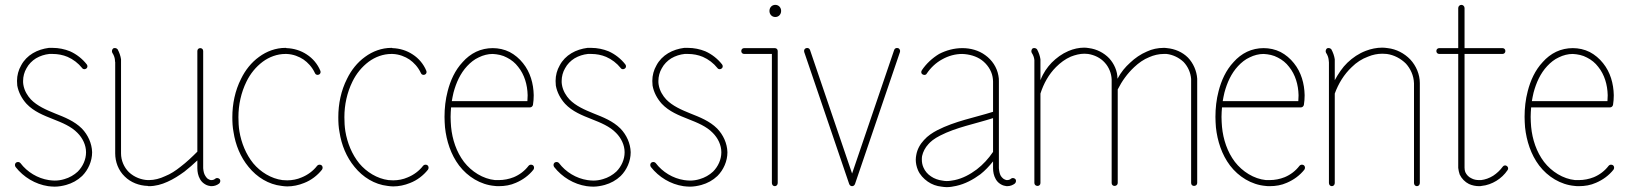

<svg xmlns="http://www.w3.org/2000/svg" viewBox="-20 -768 6700 790"><path d="M258 -534C281 -524 302 -508 318 -488C322 -482 330 -482 335 -486C341 -490 341 -498 337 -503C319 -526 295 -545 268 -557C246 -566 221 -571 197 -571C192 -571 186 -571 181 -571C158 -568 135 -561 115 -549C95 -537 78 -520 67 -499C56 -480 50 -458 50 -435C50 -429 51 -423 51 -416C56 -388 70 -362 89 -341C119 -309 160 -293 198 -278C236 -263 273 -248 299 -221C320 -200 334 -171 334 -142V-141C334 -112 321 -83 300 -62C285 -48 266 -37 245 -31C232 -27 219 -25 205 -25C197 -25 189 -26 181 -27C135 -34 92 -60 64 -97C60 -102 52 -103 46 -99C41 -95 40 -87 44 -81C77 -39 125 -10 178 -2C187 -1 196 0 205 0C221 0 237 -3 252 -7C277 -14 299 -26 318 -44C343 -69 359 -105 359 -141V-142C358 -178 342 -213 317 -239C286 -270 245 -286 207 -301C170 -316 133 -332 107 -359C94 -373 80 -394 76 -420C75 -425 75 -430 75 -435C75 -453 80 -472 89 -487C98 -504 112 -518 128 -528C145 -538 164 -544 183 -546C188 -546 193 -546 197 -546C218 -546 239 -542 258 -534Z M816 -80V-558C816 -565 811 -570 804 -570C797 -570 792 -565 792 -558V-144C770 -122 748 -101 723 -82C703 -66 682 -52 659 -43C638 -33 615 -27 593 -27C591 -27 588 -27 588 -27C563 -28 533 -38 510 -60C490 -80 478 -108 478 -137V-512C478 -516 478 -520 478 -524C476 -538 471 -552 464 -565C460 -570 452 -572 446 -569C441 -565 439 -557 442 -551C448 -542 452 -532 453 -521C453 -518 453 -515 454 -512V-137C454 -102 467 -67 493 -42C518 -17 553 -4 588 -3C589 -2 591 -2 593 -2C619 -2 645 -9 669 -20C694 -31 717 -46 739 -62C757 -76 775 -92 792 -108V-80V-78V-76C792 -61 795 -45 803 -31C807 -24 812 -18 819 -13C826 -8 834 -4 843 -3C845 -2 848 -2 850 -2C862 -2 873 -6 882 -13C887 -18 888 -26 884 -31C879 -36 871 -37 866 -33C862 -29 856 -27 850 -27C849 -27 848 -27 847 -27C843 -28 838 -30 834 -33C831 -36 827 -40 825 -44C819 -53 817 -64 816 -76V-78Z M1231 -15C1260 -26 1286 -46 1305 -70C1309 -76 1308 -84 1303 -88C1297 -92 1289 -91 1285 -86C1269 -65 1246 -48 1221 -38C1203 -30 1182 -26 1162 -26C1155 -26 1149 -27 1142 -27C1096 -33 1052 -60 1022 -96C992 -133 973 -180 965 -228C962 -247 961 -266 961 -286C961 -337 972 -387 994 -432C1010 -465 1033 -493 1061 -514C1088 -534 1121 -546 1154 -546C1155 -546 1157 -546 1159 -546C1187 -545 1211 -535 1229 -523C1246 -511 1264 -493 1276 -467C1278 -461 1286 -458 1292 -461C1298 -463 1301 -471 1298 -477C1287 -504 1267 -528 1242 -544C1218 -560 1189 -569 1159 -570C1157 -571 1156 -571 1154 -571C1115 -571 1077 -557 1046 -534C1014 -511 989 -479 972 -444C947 -395 936 -340 936 -286C936 -265 937 -244 941 -224C949 -172 969 -122 1003 -81C1037 -39 1085 -9 1139 -3C1147 -2 1154 -1 1162 -1C1185 -1 1209 -6 1231 -15Z M1667 -15C1696 -26 1722 -46 1741 -70C1745 -76 1744 -84 1739 -88C1733 -92 1725 -91 1721 -86C1705 -65 1682 -48 1657 -38C1639 -30 1618 -26 1598 -26C1591 -26 1585 -27 1578 -27C1532 -33 1488 -60 1458 -96C1428 -133 1409 -180 1401 -228C1398 -247 1397 -266 1397 -286C1397 -337 1408 -387 1430 -432C1446 -465 1469 -493 1497 -514C1524 -534 1557 -546 1590 -546C1591 -546 1593 -546 1595 -546C1623 -545 1647 -535 1665 -523C1682 -511 1700 -493 1712 -467C1714 -461 1722 -458 1728 -461C1734 -463 1737 -471 1734 -477C1723 -504 1703 -528 1678 -544C1654 -560 1625 -569 1595 -570C1593 -571 1592 -571 1590 -571C1551 -571 1513 -557 1482 -534C1450 -511 1425 -479 1408 -444C1383 -395 1372 -340 1372 -286C1372 -265 1373 -244 1377 -224C1385 -172 1405 -122 1439 -81C1473 -39 1521 -9 1575 -3C1583 -2 1590 -1 1598 -1C1621 -1 1645 -6 1667 -15Z M2103 -16C2131 -28 2156 -46 2175 -70C2179 -76 2178 -84 2173 -88C2167 -92 2159 -91 2155 -86C2139 -65 2118 -49 2094 -39C2074 -31 2053 -27 2032 -27C2027 -27 2022 -27 2017 -27C1967 -32 1920 -62 1889 -102C1858 -143 1841 -194 1836 -246C1835 -260 1834 -273 1834 -287C1834 -300 1835 -313 1836 -326H2160C2167 -326 2172 -331 2173 -337C2175 -350 2176 -362 2176 -375V-377C2175 -424 2162 -471 2132 -508C2117 -527 2098 -543 2077 -554C2055 -565 2031 -570 2007 -570C1984 -570 1960 -565 1939 -555C1918 -545 1899 -530 1884 -513C1852 -479 1833 -436 1822 -393C1813 -359 1809 -323 1809 -287C1809 -273 1810 -258 1811 -244C1817 -188 1835 -132 1869 -87C1904 -41 1957 -8 2015 -3C2021 -2 2027 -2 2032 -2C2057 -2 2081 -6 2103 -16ZM1839 -352C1841 -363 1843 -375 1846 -387C1857 -428 1874 -466 1902 -496C1916 -511 1932 -524 1950 -532C1968 -541 1988 -546 2007 -546C2027 -545 2048 -541 2066 -531C2084 -522 2100 -509 2112 -493C2138 -461 2150 -419 2151 -377V-375C2151 -367 2150 -359 2150 -352Z M2474 -534C2497 -524 2518 -508 2534 -488C2538 -482 2546 -482 2551 -486C2557 -490 2557 -498 2553 -503C2535 -526 2511 -545 2484 -557C2462 -566 2437 -571 2413 -571C2408 -571 2402 -571 2397 -571C2374 -568 2351 -561 2331 -549C2311 -537 2294 -520 2283 -499C2272 -480 2266 -458 2266 -435C2266 -429 2267 -423 2267 -416C2272 -388 2286 -362 2305 -341C2335 -309 2376 -293 2414 -278C2452 -263 2489 -248 2515 -221C2536 -200 2550 -171 2550 -142V-141C2550 -112 2537 -83 2516 -62C2501 -48 2482 -37 2461 -31C2448 -27 2435 -25 2421 -25C2413 -25 2405 -26 2397 -27C2351 -34 2308 -60 2280 -97C2276 -102 2268 -103 2262 -99C2257 -95 2256 -87 2260 -81C2293 -39 2341 -10 2394 -2C2403 -1 2412 0 2421 0C2437 0 2453 -3 2468 -7C2493 -14 2515 -26 2534 -44C2559 -69 2575 -105 2575 -141V-142C2574 -178 2558 -213 2533 -239C2502 -270 2461 -286 2423 -301C2386 -316 2349 -332 2323 -359C2310 -373 2296 -394 2292 -420C2291 -425 2291 -430 2291 -435C2291 -453 2296 -472 2305 -487C2314 -504 2328 -518 2344 -528C2361 -538 2380 -544 2399 -546C2404 -546 2409 -546 2413 -546C2434 -546 2455 -542 2474 -534Z M2872 -534C2895 -524 2916 -508 2932 -488C2936 -482 2944 -482 2949 -486C2955 -490 2955 -498 2951 -503C2933 -526 2909 -545 2882 -557C2860 -566 2835 -571 2811 -571C2806 -571 2800 -571 2795 -571C2772 -568 2749 -561 2729 -549C2709 -537 2692 -520 2681 -499C2670 -480 2664 -458 2664 -435C2664 -429 2665 -423 2665 -416C2670 -388 2684 -362 2703 -341C2733 -309 2774 -293 2812 -278C2850 -263 2887 -248 2913 -221C2934 -200 2948 -171 2948 -142V-141C2948 -112 2935 -83 2914 -62C2899 -48 2880 -37 2859 -31C2846 -27 2833 -25 2819 -25C2811 -25 2803 -26 2795 -27C2749 -34 2706 -60 2678 -97C2674 -102 2666 -103 2660 -99C2655 -95 2654 -87 2658 -81C2691 -39 2739 -10 2792 -2C2801 -1 2810 0 2819 0C2835 0 2851 -3 2866 -7C2891 -14 2913 -26 2932 -44C2957 -69 2973 -105 2973 -141V-142C2972 -178 2956 -213 2931 -239C2900 -270 2859 -286 2821 -301C2784 -316 2747 -332 2721 -359C2708 -373 2694 -394 2690 -420C2689 -425 2689 -430 2689 -435C2689 -453 2694 -472 2703 -487C2712 -504 2726 -518 2742 -528C2759 -538 2778 -544 2797 -546C2802 -546 2807 -546 2811 -546C2832 -546 2853 -542 2872 -534Z M3168 -570H3042C3035 -570 3030 -565 3030 -558C3030 -551 3035 -546 3042 -546H3156V-15C3156 -8 3161 -2 3168 -2C3175 -2 3180 -8 3180 -15V-558C3180 -565 3175 -570 3168 -570ZM3170 -748C3156 -748 3146 -737 3146 -723C3146 -709 3156 -698 3170 -698C3184 -698 3194 -709 3194 -723C3194 -737 3184 -748 3170 -748Z M3486 -54 3313 -562C3311 -569 3304 -572 3297 -570C3290 -568 3287 -561 3289 -554L3474 -11C3476 -6 3480 -2 3486 -2C3492 -2 3496 -6 3498 -11L3683 -554C3685 -560 3682 -568 3675 -570C3668 -572 3661 -569 3659 -562Z M3848 -210C3914 -244 3991 -258 4066 -282V-143C4047 -115 4025 -91 3999 -71C3971 -50 3941 -34 3908 -27C3897 -25 3886 -23 3875 -23C3869 -23 3863 -24 3857 -25C3841 -27 3824 -33 3811 -42C3797 -51 3786 -64 3780 -78C3775 -89 3773 -100 3773 -111C3773 -116 3773 -121 3774 -126C3778 -144 3787 -161 3800 -175C3808 -184 3822 -197 3848 -210ZM3844 -546C3816 -529 3791 -506 3773 -479C3769 -473 3770 -465 3776 -462C3782 -458 3790 -459 3793 -465C3809 -489 3831 -510 3857 -524C3882 -538 3910 -546 3939 -546C3968 -545 3997 -537 4019 -521C4042 -504 4059 -479 4064 -452C4065 -446 4066 -439 4066 -433V-308C3990 -284 3910 -270 3836 -232C3817 -222 3797 -209 3782 -192C3766 -175 3754 -154 3750 -130C3749 -124 3748 -118 3748 -111C3748 -97 3751 -82 3757 -68C3765 -49 3780 -33 3797 -21C3814 -9 3834 -2 3854 0C3861 1 3868 2 3875 2C3888 2 3901 0 3914 -3C3951 -11 3984 -29 4014 -51C4033 -66 4050 -84 4066 -104V-78V-77V-76C4066 -61 4069 -45 4077 -31C4081 -24 4086 -18 4093 -13C4100 -8 4108 -4 4117 -3C4119 -2 4122 -2 4124 -2C4136 -2 4147 -6 4156 -13C4161 -18 4162 -26 4158 -31C4153 -36 4145 -37 4140 -33C4136 -29 4130 -27 4124 -27C4123 -27 4122 -27 4121 -27C4117 -28 4112 -30 4108 -33C4104 -36 4101 -40 4098 -44C4093 -53 4091 -64 4090 -76V-77V-78V-433C4090 -441 4090 -449 4088 -457C4082 -491 4062 -521 4034 -541C4007 -561 3973 -570 3940 -570H3939C3906 -570 3873 -561 3844 -546Z M4236 -512V-15C4236 -8 4242 -3 4249 -3C4256 -3 4261 -8 4261 -15V-383C4274 -424 4295 -462 4325 -492C4343 -510 4363 -525 4386 -535C4404 -542 4423 -547 4442 -547C4447 -547 4452 -546 4457 -546C4483 -542 4508 -530 4525 -511C4543 -492 4553 -466 4554 -441V-15C4554 -8 4559 -3 4566 -3C4573 -3 4579 -8 4579 -15V-400C4596 -434 4619 -466 4647 -492C4665 -509 4686 -524 4709 -533C4727 -541 4748 -546 4768 -546C4772 -546 4776 -546 4780 -546C4806 -543 4831 -531 4850 -513C4868 -494 4879 -469 4881 -443V-15C4881 -8 4886 -3 4893 -3C4900 -3 4906 -8 4906 -15V-444C4904 -476 4890 -508 4868 -531C4845 -554 4814 -567 4782 -570C4777 -571 4772 -571 4768 -571C4744 -571 4720 -566 4699 -556C4673 -545 4650 -529 4630 -510C4610 -492 4593 -472 4578 -444C4578 -476 4564 -506 4544 -528C4522 -551 4492 -566 4461 -570C4454 -571 4448 -572 4442 -572C4419 -572 4397 -567 4376 -558C4350 -547 4327 -530 4307 -510C4289 -491 4273 -469 4261 -438V-512C4261 -516 4261 -520 4261 -524C4259 -538 4254 -552 4247 -565C4243 -570 4235 -572 4229 -569C4224 -565 4222 -557 4225 -551C4231 -542 4235 -532 4236 -521C4236 -518 4236 -515 4236 -512Z M5275 -16C5303 -28 5328 -46 5347 -70C5351 -76 5350 -84 5345 -88C5339 -92 5331 -91 5327 -86C5311 -65 5290 -49 5266 -39C5246 -31 5225 -27 5204 -27C5199 -27 5194 -27 5189 -27C5139 -32 5092 -62 5061 -102C5030 -143 5013 -194 5008 -246C5007 -260 5006 -273 5006 -287C5006 -300 5007 -313 5008 -326H5332C5339 -326 5344 -331 5345 -337C5347 -350 5348 -362 5348 -375V-377C5347 -424 5334 -471 5304 -508C5289 -527 5270 -543 5249 -554C5227 -565 5203 -570 5179 -570C5156 -570 5132 -565 5111 -555C5090 -545 5071 -530 5056 -513C5024 -479 5005 -436 4994 -393C4985 -359 4981 -323 4981 -287C4981 -273 4982 -258 4983 -244C4989 -188 5007 -132 5041 -87C5076 -41 5129 -8 5187 -3C5193 -2 5199 -2 5204 -2C5229 -2 5253 -6 5275 -16ZM5011 -352C5013 -363 5015 -375 5018 -387C5029 -428 5046 -466 5074 -496C5088 -511 5104 -524 5122 -532C5140 -541 5160 -546 5179 -546C5199 -545 5220 -541 5238 -531C5256 -522 5272 -509 5284 -493C5310 -461 5322 -419 5323 -377V-375C5323 -367 5322 -359 5322 -352Z M5448 -511V-15C5448 -8 5453 -2 5460 -2C5467 -2 5472 -8 5472 -15V-383C5487 -424 5510 -462 5542 -492C5561 -511 5584 -526 5609 -535C5628 -543 5648 -547 5668 -547C5674 -547 5680 -546 5686 -546C5716 -542 5744 -527 5765 -506C5783 -486 5797 -458 5798 -425V-15C5798 -8 5803 -2 5810 -2C5817 -2 5822 -8 5822 -15V-426C5822 -462 5807 -497 5783 -523C5758 -549 5725 -566 5690 -570C5682 -571 5675 -572 5668 -572C5644 -572 5621 -567 5600 -559C5571 -548 5546 -531 5524 -510C5504 -491 5486 -464 5472 -438V-512C5472 -517 5472 -522 5472 -524C5470 -538 5465 -552 5458 -565C5454 -570 5446 -572 5440 -569C5435 -565 5433 -557 5436 -551C5442 -542 5446 -532 5447 -521C5447 -519 5448 -515 5448 -511Z M6006 -78V-546H6162C6169 -546 6174 -551 6174 -558C6174 -565 6169 -570 6162 -570H6006V-735C6006 -742 6000 -748 5993 -748C5986 -748 5980 -742 5980 -735V-570H5902C5895 -570 5890 -565 5890 -558C5890 -551 5895 -546 5902 -546H5980V-77C5981 -68 5983 -59 5986 -50C5994 -33 6008 -19 6024 -11C6037 -5 6052 -2 6066 -2C6069 -2 6073 -2 6076 -3C6098 -5 6119 -13 6137 -24C6155 -35 6171 -50 6183 -68C6187 -73 6186 -81 6180 -85C6175 -89 6167 -88 6163 -82C6152 -67 6139 -55 6124 -45C6108 -35 6091 -29 6074 -27C6071 -27 6069 -27 6066 -27C6055 -27 6044 -29 6035 -34C6023 -39 6014 -49 6009 -60C6007 -65 6006 -72 6006 -78Z M6547 -16C6575 -28 6600 -46 6619 -70C6623 -76 6622 -84 6617 -88C6611 -92 6603 -91 6599 -86C6583 -65 6562 -49 6538 -39C6518 -31 6497 -27 6476 -27C6471 -27 6466 -27 6461 -27C6411 -32 6364 -62 6333 -102C6302 -143 6285 -194 6280 -246C6279 -260 6278 -273 6278 -287C6278 -300 6279 -313 6280 -326H6604C6611 -326 6616 -331 6617 -337C6619 -350 6620 -362 6620 -375V-377C6619 -424 6606 -471 6576 -508C6561 -527 6542 -543 6521 -554C6499 -565 6475 -570 6451 -570C6428 -570 6404 -565 6383 -555C6362 -545 6343 -530 6328 -513C6296 -479 6277 -436 6266 -393C6257 -359 6253 -323 6253 -287C6253 -273 6254 -258 6255 -244C6261 -188 6279 -132 6313 -87C6348 -41 6401 -8 6459 -3C6465 -2 6471 -2 6476 -2C6501 -2 6525 -6 6547 -16ZM6283 -352C6285 -363 6287 -375 6290 -387C6301 -428 6318 -466 6346 -496C6360 -511 6376 -524 6394 -532C6412 -541 6432 -546 6451 -546C6471 -545 6492 -541 6510 -531C6528 -522 6544 -509 6556 -493C6582 -461 6594 -419 6595 -377V-375C6595 -367 6594 -359 6594 -352Z"/></svg>

Font: LS
Style: Light
Weight: 300
Designer: BSozoo
Foundry: BSozoo
Version: Version 001.000